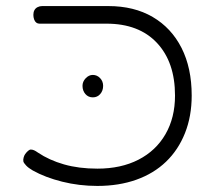

<svg xmlns="http://www.w3.org/2000/svg" viewBox="-20 -600 711 633"><path d="M301 13Q241 13 185 -1Q129 -15 88 -38Q74 -46 66 -54.5Q58 -63 57 -68Q56 -74 58 -81Q60 -88 63 -92Q68 -99 73 -103Q78 -107 81 -107Q87 -107 92.5 -104.5Q98 -102 105 -97Q142 -72 191 -58Q240 -44 301 -44Q379 -44 436.5 -73.5Q494 -103 525.5 -157.5Q557 -212 557 -285Q557 -395 497.5 -458.5Q438 -522 331 -522H110Q104 -522 99.5 -525.5Q95 -529 92.5 -536Q90 -543 90 -551Q90 -560 93.5 -566.5Q97 -573 104 -576.5Q111 -580 119 -580H337Q422 -580 483.5 -544Q545 -508 578.5 -442Q612 -376 612 -285Q612 -217 590 -161.5Q568 -106 527.5 -67Q487 -28 429.5 -7.5Q372 13 301 13ZM286 -279Q271 -279 261.5 -290Q252 -301 252 -317Q252 -331 262.5 -342Q273 -353 286 -353Q300 -353 310 -342.5Q320 -332 320 -317Q320 -301 310.5 -290Q301 -279 286 -279Z"/></svg>

Font: Fredoka SemiExpanded Light
Style: Regular
Weight: 300
Width: 6
Designer: Ben Nathan
Foundry: Milena B. Brandão, Ben Nathan
Version: Version 2.001